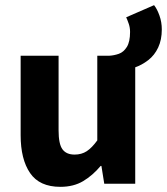

<svg xmlns="http://www.w3.org/2000/svg" viewBox="-20 -712 647 744"><path d="M501 -450 403 -496Q422 -497 440.5 -503.5Q459 -510 471.5 -530Q484 -550 484 -588Q484 -605 479 -619.5Q474 -634 469 -645L577 -692Q589 -677 598 -651.5Q607 -626 607 -598Q607 -558 593 -528Q579 -498 554.5 -479Q530 -460 501 -450ZM214 12Q133 12 96.5 -41.5Q60 -95 60 -188V-496H207V-207Q207 -154 222 -133.5Q237 -113 269 -113Q296 -113 316 -126Q336 -139 357 -168V-496H504V0H384L373 -69H370Q339 -32 302 -10Q265 12 214 12Z"/></svg>

Font: Source Sans 3 ExtraLight
Style: Bold
Weight: 700
Version: Version 3.052;hotconv 1.1.0;makeotfexe 2.6.0